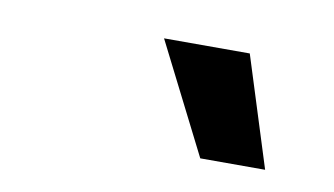

<svg xmlns="http://www.w3.org/2000/svg" viewBox="-34 -837 485 279"><g transform="rotate(10 208.5 -697.5)"><path d="M272 -616.7 189.9 -779.3H316.4L367.7 -616.7Z"/></g></svg>

Font: Inter Tight SemiBold
Style: Italic
Weight: 600
Italic angle: -9.39999°
Designer: Rasmus Andersson
Foundry: rsms
Version: Version 3.004